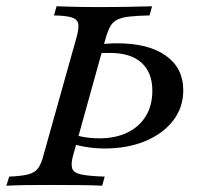

<svg xmlns="http://www.w3.org/2000/svg" viewBox="-34 -591 628 611"><path d="M-13.7 0 -4.8 -29Q35.5 -30.6 56.5 -36.3Q77.4 -41.9 87.5 -56Q97.6 -70.2 104.8 -98.4L209.7 -472.6Q217.7 -501.6 214.9 -515.7Q212.1 -529.8 194.4 -535.5Q176.6 -541.1 137.9 -541.9L146 -571Q166.9 -570.2 201.6 -569.4Q236.3 -568.5 281.5 -568.5Q335.5 -568.5 378.6 -569.4Q421.8 -570.2 450 -571L441.9 -541.9Q402.4 -541.1 377.8 -538.3Q353.2 -535.5 339.1 -528.2Q325 -521 317.3 -507.7Q309.7 -494.4 303.2 -472.6L199.2 -98.4Q191.1 -70.2 195.6 -55.6Q200 -41.1 224.2 -35.9Q248.4 -30.6 299.2 -29L291.1 0Q262.9 -1.6 220.2 -2Q177.4 -2.4 127.4 -2.4Q87.1 -2.4 50.4 -2Q13.7 -1.6 -13.7 0ZM299.2 -118.5Q267.7 -118.5 239.1 -123.4Q210.5 -128.2 186.3 -136.3L194.4 -164.5Q209.7 -158.9 233.5 -154.8Q257.3 -150.8 282.3 -150.8Q333.9 -150.8 371.8 -169.4Q409.7 -187.9 430.2 -221.8Q450.8 -255.6 450.8 -302.4Q450.8 -360.5 416.1 -391.5Q381.5 -422.6 316.1 -422.6Q303.2 -422.6 289.9 -422.2Q276.6 -421.8 266.9 -420.2L275 -449.2Q290.3 -450.8 306.9 -452Q323.4 -453.2 338.7 -453.2Q438.7 -453.2 494 -413.7Q549.2 -374.2 549.2 -304Q549.2 -249.2 517.3 -207.7Q485.5 -166.1 429 -142.3Q372.6 -118.5 299.2 -118.5Z"/></svg>

Font: Playfair 5pt SemiExpanded Light Medium
Style: Italic
Weight: 500
Italic angle: -15.6°
Version: Version 2.001;gftools[0.9.30]